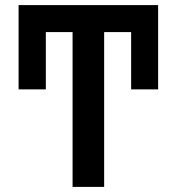

<svg xmlns="http://www.w3.org/2000/svg" viewBox="-20 -734 694 754"><path d="M265 0V-608H160V-383H53V-714H601V-383H495V-608H389V0Z"/></svg>

Font: Noto Sans SemiCondensed SemiBold
Style: Regular
Weight: 600
Width: 4
Designer: Monotype Design Team
Foundry: Monotype Imaging Inc.
Version: Version 2.013; ttfautohint (v1.8.4.7-5d5b)